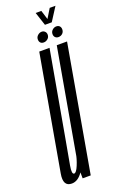

<svg xmlns="http://www.w3.org/2000/svg" viewBox="-175 -811 539 860"><g transform="rotate(-20 94.5 -381.0)"><path d="M63 0H101.5L207 -600H158L62.5 -58.5ZM123.5 -600H74.5L5 -206.5Q-11 -113.5 -21.8 -54Q-32.5 5.5 10 5.5Q40 5.5 63.2 -29Q86.5 -63.5 94 -106.5L74 -120.5Q69 -90.5 57 -61.8Q45 -33 35 -33Q22.5 -33 29.5 -72.5Q36.5 -112 53 -203ZM108 -631.5Q118.5 -631.5 127.2 -639Q136 -646.5 136 -658.5Q136 -668 129.8 -674Q123.5 -680 115 -680Q104.5 -680 95.8 -672.2Q87 -664.5 87 -653Q87 -643 92.5 -637.2Q98 -631.5 108 -631.5ZM178 -631.5Q189.5 -631.5 197.5 -639Q205.5 -646.5 205.5 -658.5Q205.5 -668 200 -674Q194.5 -680 184.5 -680Q174 -680 165.5 -672.2Q157 -664.5 157 -653Q157 -643 163 -637.2Q169 -631.5 178 -631.5ZM139.5 -704H172L213 -768H185.5L159 -724.5L145.5 -768H118.5Z"/></g></svg>

Font: Anybody UltraCondensed Light
Style: Italic
Weight: 300
Width: 1
Italic angle: -10°
Version: Version 1.113;gftools[0.9.25]